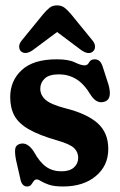

<svg xmlns="http://www.w3.org/2000/svg" viewBox="-20 -664 436 696"><path d="M203 -43Q232.5 -43 248 -57Q263.5 -71 263.5 -92Q263.5 -112.5 248.8 -127Q234 -141.5 189 -154.5Q122.5 -173.5 85 -195Q47.5 -216.5 32.2 -244.8Q17 -273 17 -312Q17 -371.5 59 -410.2Q101 -449 185.5 -449Q228.5 -449 251 -438Q273.5 -427 287 -427Q297.5 -427 303 -438Q308.5 -449 323.5 -449Q333.5 -449 341 -442.5Q348.5 -436 354 -417L373.5 -356.5Q387 -307 362 -296.5Q332.5 -284.5 310 -318Q284.5 -360.5 256 -377.5Q227.5 -394.5 193.5 -394.5Q158 -394.5 142 -379.2Q126 -364 126 -342.5Q126 -319.5 144.8 -302.5Q163.5 -285.5 217 -271.5Q295 -252 333.8 -217.5Q372.5 -183 372.5 -124Q372.5 -63.5 327.5 -25.8Q282.5 12 208.5 12Q176 12 157.2 5.5Q138.5 -1 129 -7.2Q119.5 -13.5 113.5 -13.5Q106 -13.5 102 -7.2Q98 -1 93 5.5Q88 12 78.5 12Q58.5 12 53.5 -16.5L38 -84.5Q33 -111 35.2 -124.8Q37.5 -138.5 52.5 -142.5Q79.5 -150 102.5 -114.5Q124 -75.5 147.5 -59.2Q171 -43 203 -43ZM98.5 -482Q72 -464 56 -478Q50 -483.5 49.5 -494.2Q49 -505 58.5 -517L136 -612Q148.5 -627 159.5 -635.8Q170.5 -644.5 186.5 -644.5Q203 -644.5 214.2 -635.8Q225.5 -627 238 -612L315.5 -517Q325 -505 324.5 -494.2Q324 -483.5 317.5 -478Q302 -463.5 275 -482L187 -548Z"/></svg>

Font: Fraunces 144pt S100 SemiBold
Style: Regular
Weight: 600
Version: Version 1.000; ttfautohint (v1.8.3)